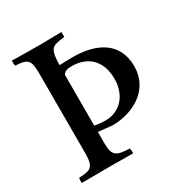

<svg xmlns="http://www.w3.org/2000/svg" viewBox="-158 -796 876 918"><g transform="rotate(-30 279.5 -337.0)"><path d="M308 -674C267 -674 227 -672 187 -672C136 -672 86 -673 34 -674V-657L36 -645C111 -642 117 -625 117 -546V-118C117 -36 98 -31 33 -28C32 -24 31 -19 31 -16V0C85 0 137 -1 189 -1C231 -1 272 0 315 0V-16C314 -19 313 -24 313 -28C246 -31 220 -36 220 -107V-173C244 -170 269 -168 297 -165C411 -165 528 -229 528 -358C528 -492 424 -543 293 -543C268 -543 244 -542 221 -541C222 -626 237 -636 281 -643L308 -647ZM220 -488C229 -504 245 -508 268 -508C351 -508 416 -460 416 -353C416 -267 363 -202 280 -202C254 -202 235 -205 220 -208Z"/></g></svg>

Font: Sibila
Style: Regular
Weight: 400
Designer: Stefan Peev
Foundry: Context Ltd
Version: Version 1.000